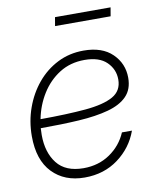

<svg xmlns="http://www.w3.org/2000/svg" viewBox="-80 -748 662 819"><g transform="rotate(-10 251.0 -339.0)"><path d="M221.2 9.3Q133.8 9.3 81.3 -45.4Q28.8 -100.1 28.8 -203.1Q28.8 -267.6 49.6 -325.4Q70.3 -383.3 107.7 -428.2Q145 -473.1 196.3 -499Q247.6 -524.9 309.1 -524.9Q389.6 -524.9 433.3 -482.2Q477.1 -439.5 477.1 -377.9Q477.1 -328.1 448.5 -298.6Q419.9 -269 366.5 -254.4Q313 -239.7 238.5 -235.1Q164.1 -230.5 72.3 -230.5Q71.3 -215.8 71.3 -201.2Q71.3 -125.5 108.4 -78.1Q145.5 -30.8 223.1 -30.8Q288.6 -30.8 337.9 -64.7Q387.2 -98.6 410.2 -152.8H453.6Q428.2 -82 366.7 -36.4Q305.2 9.3 221.2 9.3ZM78.1 -268.6Q194.3 -269 273.7 -276.1Q353 -283.2 393.6 -306.2Q434.1 -329.1 434.1 -377.9Q434.1 -421.9 402.1 -453.4Q370.1 -484.9 306.2 -484.9Q244.6 -484.9 197.5 -455.1Q150.4 -425.3 119.9 -376.2Q89.4 -327.1 78.1 -268.6ZM455.1 -686.5 448.7 -648.9H208L214.4 -686.5Z"/></g></svg>

Font: Inter Display ExtraLight
Style: Italic
Weight: 200
Italic angle: -9.39999°
Designer: Rasmus Andersson
Foundry: rsms
Version: Version 4.000;git-a52131595